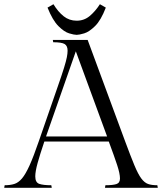

<svg xmlns="http://www.w3.org/2000/svg" viewBox="-56 -889 767 909"><path d="M512 -44Q512 -67 498.5 -108Q485 -149 459 -219H154Q133 -157 122 -117Q111 -77 111 -54Q111 -25 130 -18.5Q149 -12 187 -12L189 0H-36L-34 -12Q-8 -12 11.5 -18Q31 -24 48 -44Q65 -64 84 -106Q103 -148 128 -221L217 -478Q237 -535 247 -567.5Q257 -600 260.5 -618Q264 -636 264 -649Q264 -672 250 -680.5Q236 -689 196 -689L194 -700H359L536 -221Q563 -148 580.5 -106Q598 -64 613 -44Q628 -24 645 -18Q662 -12 689 -12L691 0H441L443 -12Q478 -12 495 -17.5Q512 -23 512 -44ZM303 -646 162 -243H451ZM445 -853Q422 -793 394 -765.5Q366 -738 342.5 -731Q319 -724 307 -724Q295 -724 271.5 -731Q248 -738 220.5 -765.5Q193 -793 169 -853L197 -869Q219 -833 245.5 -812Q272 -791 307 -791Q342 -791 368.5 -813Q395 -835 417 -869Z"/></svg>

Font: Gilda Display
Style: Regular
Weight: 400
Designer: Eduardo Rodriguez Tunni
Foundry: Eduardo Rodriguez Tunni
Version: Version 1.002; ttfautohint (v1.8.4.7-5d5b);gftools[0.9.22]